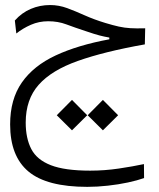

<svg xmlns="http://www.w3.org/2000/svg" viewBox="-20 -433 626 758"><path d="M324.7 304.7Q164.6 304.7 92.3 244.1Q20 183.6 20 58.1Q20 -41 66.2 -107.2Q112.3 -173.3 199.7 -214.1Q287.1 -254.9 411.6 -277.8V-284.7Q392.1 -288.1 373 -293Q354 -297.9 318.4 -310.1Q273.9 -324.7 241.5 -336.9Q209 -349.1 170.4 -349.1Q133.8 -349.1 102.1 -335.2Q70.3 -321.3 44.4 -300.8L38.6 -352.1Q65.9 -382.8 101.6 -397.9Q137.2 -413.1 177.7 -413.1Q212.4 -413.1 245.4 -400.9Q278.3 -388.7 314.7 -372.3Q351.1 -356 396 -342.3Q426.8 -333 449 -328.1Q471.2 -323.2 494.6 -321.8Q518.1 -320.3 553.2 -321.3L551.8 -257.8Q392.1 -229.5 287.8 -192.6Q183.6 -155.8 132.6 -98.1Q81.5 -40.5 81.5 50.8Q81.5 112.8 103.5 155.3Q125.5 197.8 180.7 219.2Q235.8 240.7 335.9 240.7Q393.1 240.7 449 232.4Q504.9 224.1 548.3 214.8L548.8 270Q522.5 279.3 485.1 287.4Q447.8 295.4 406 300Q364.3 304.7 324.7 304.7ZM264.2 81.5 204.1 22 264.2 -38.6 324.2 22ZM386.2 81.5 326.2 22 386.2 -38.6 446.3 22Z"/></svg>

Font: Cascadia Code NF Light
Style: Regular
Weight: 300
Monospace: yes
Designer: Aaron Bell
Foundry: Saja Typeworks
Version: Version 2404.023; ttfautohint (v1.8.4)